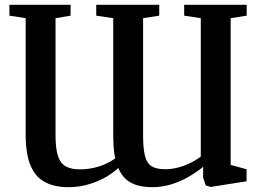

<svg xmlns="http://www.w3.org/2000/svg" viewBox="-20 -763 1080 797"><path d="M1004 -743V-698L937.5 -687.5V-78.5L1003.5 -60.5V-10.5L854.5 13L834 6.5L823 -26L823.5 -71Q795.5 -47.5 761.2 -28Q727 -8.5 689.2 2.8Q651.5 14 612.5 14Q575 14 547 5.2Q519 -3.5 500.5 -21.2Q482 -39 471 -65.5Q444 -41 410.8 -23.2Q377.5 -5.5 340.2 4.2Q303 14 264.5 14Q207 14 167.2 -6.8Q127.5 -27.5 107 -75.5Q86.5 -123.5 86.5 -204.5V-687.5L19 -698V-743H273V-698L210.5 -687.5V-202Q210.5 -147 220.5 -116Q230.5 -85 252.8 -72.5Q275 -60 311 -60Q338 -60 364.2 -65.2Q390.5 -70.5 414.5 -80.8Q438.5 -91 458.5 -106Q456 -116 454 -130.2Q452 -144.5 451 -163.2Q450 -182 450 -205V-687.5L379.5 -698V-743H641V-698L574 -687.5V-200Q574 -146.5 581.8 -116Q589.5 -85.5 609.2 -73Q629 -60.5 666 -60.5Q689.5 -60.5 714.8 -66.5Q740 -72.5 765.2 -84.2Q790.5 -96 813.5 -113V-687.5L744.5 -698V-743Z"/></svg>

Font: Merriweather 48pt SemiBold
Style: Regular
Weight: 600
Version: Version 2.100